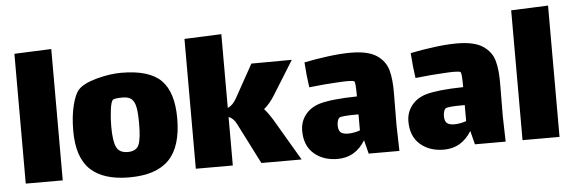

<svg xmlns="http://www.w3.org/2000/svg" viewBox="-44 -739 2643 884"><g transform="rotate(-5 1277.5 -297.0)"><path d="M44 -600 215 -607V0H44Z M283 -222Q283 -289 295.5 -339.5Q308 -390 326 -410Q349 -436 410.5 -453Q472 -470 526 -470Q655 -470 710 -415Q765 -360 765 -239Q765 -109 706 -48Q647 13 522 13Q402 13 342.5 -43.5Q283 -100 283 -222ZM588 -229Q588 -278 583 -304.5Q578 -331 564.5 -343.5Q551 -356 523 -356Q483 -356 477 -349Q469 -342 464 -305Q459 -268 459 -228Q459 -160 472.5 -132Q486 -104 525 -104Q564 -104 576 -131.5Q588 -159 588 -229Z M1319 0H1133L1038 -187Q1024 -216 1001 -224V0H830V-600L1001 -607V-266Q1025 -276 1042 -307L1127 -460L1314 -461L1217 -305Q1194 -268 1167 -246Q1190 -221 1219 -170Z M1629 0 1613 -63Q1567 12 1485 12Q1418 12 1375.5 -25.5Q1333 -63 1333 -131Q1333 -173 1357.5 -204.5Q1382 -236 1425 -249Q1481 -265 1598 -267Q1598 -333 1592 -337Q1587 -341 1560 -341Q1543 -341 1513 -339Q1465 -337 1383 -328Q1375 -382 1371 -444Q1424 -455 1482 -462.5Q1540 -470 1586 -470Q1666 -470 1706 -443.5Q1746 -417 1758 -374Q1770 -331 1769 -265L1768 -118L1771 0ZM1598 -110V-184H1590Q1516 -184 1508 -176Q1503 -171 1500.5 -161Q1498 -151 1498 -142Q1498 -118 1509 -109Q1520 -100 1543 -100Q1569 -100 1598 -110Z M2120 0 2104 -63Q2058 12 1976 12Q1909 12 1866.5 -25.5Q1824 -63 1824 -131Q1824 -173 1848.5 -204.5Q1873 -236 1916 -249Q1972 -265 2089 -267Q2089 -333 2083 -337Q2078 -341 2051 -341Q2034 -341 2004 -339Q1956 -337 1874 -328Q1866 -382 1862 -444Q1915 -455 1973 -462.5Q2031 -470 2077 -470Q2157 -470 2197 -443.5Q2237 -417 2249 -374Q2261 -331 2260 -265L2259 -118L2262 0ZM2089 -110V-184H2081Q2007 -184 1999 -176Q1994 -171 1991.5 -161Q1989 -151 1989 -142Q1989 -118 2000 -109Q2011 -100 2034 -100Q2060 -100 2089 -110Z M2340 -600 2511 -607V0H2340Z"/></g></svg>

Font: Lalezar
Style: Regular
Weight: 400
Designer: Borna Izadpanah
Foundry: Borna Izadpanah
Version: Version 1.004